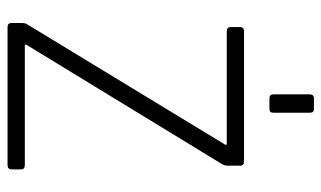

<svg xmlns="http://www.w3.org/2000/svg" viewBox="-196 -678 873 522"><g transform="rotate(90 241.0 -416.5)"><path d="M236 -723V-821Q236 -833 247 -833H276Q286 -833 286 -822V-723Q286 -712 276 -712H247Q236 -712 236 -723ZM42 -11V-37Q42 -49 46 -54L373 -592V-596H65Q53 -596 53 -607V-632Q53 -643 65 -643H418Q430 -643 430 -632V-599Q430 -590 425 -582L101 -51V-47H428Q440 -47 440 -37V-11Q440 0 428 0H53Q42 0 42 -11Z"/></g></svg>

Font: Rajdhani
Style: Regular
Weight: 400
Designer: Satya Rajpurohit, Jyotish Sonowal
Foundry: Indian Type Foundry
Version: Version 1.201 February 1, 2022